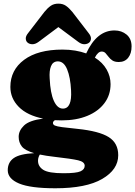

<svg xmlns="http://www.w3.org/2000/svg" viewBox="-20 -760 724 1028"><path d="M395 -70Q511 -58 562 -26Q613 6 613 71Q613 148 527.2 198Q441.5 248 276.5 248Q143 248 82.2 222.5Q21.5 197 21.5 151.5Q21.5 109 53.5 86.5Q85.5 64 163 60Q113.5 45.5 96.8 24Q80 2.5 80 -27.5Q80 -60.5 108.5 -88Q137 -115.5 211 -125Q125.5 -142 80.5 -187.8Q35.5 -233.5 35.5 -294.5Q35.5 -385 109.2 -439.8Q183 -494.5 314.5 -494.5Q351.5 -494.5 383.2 -489Q415 -483.5 441.5 -474Q498 -597 593 -597Q631 -597 657.8 -574.8Q684.5 -552.5 684.5 -511.5Q684.5 -474 666.5 -451Q648.5 -428 616 -428Q594 -428 581.5 -436.5Q569 -445 561 -456Q553 -467 545 -475.5Q537 -484 524.5 -484Q504.5 -484 488 -451.5Q529.5 -425.5 550.8 -388.2Q572 -351 572 -309.5Q572 -251.5 539.2 -207.8Q506.5 -164 447.8 -139.8Q389 -115.5 311 -115.5Q292 -115.5 274 -116.5Q263.5 -110 263.5 -101.5Q263.5 -92.5 274 -87.8Q284.5 -83 313 -79.2Q341.5 -75.5 395 -70ZM288.5 -431.5Q263 -430.5 253 -405.5Q243 -380.5 246 -340Q249.5 -261.5 268.5 -219.8Q287.5 -178 317.5 -178.5Q366 -179.5 360.5 -276Q357 -346.5 339.2 -389.2Q321.5 -432 288.5 -431.5ZM183.5 100.5Q183.5 131.5 212 149.5Q240.5 167.5 320 167.5Q389 167.5 411.2 157.2Q433.5 147 433.5 127.5Q433.5 106.5 398.2 98.2Q363 90 270.5 79.5Q226 74.5 193.5 67.5Q190 71.5 186.8 81Q183.5 90.5 183.5 100.5ZM458 -532.5Q448 -523.5 432 -523.2Q416 -523 399.5 -535.5L292.5 -615L186 -535.5Q169 -523 153 -523.2Q137 -523.5 127 -532.5Q118.5 -540 118 -553.5Q117.5 -567 131 -583.5L218 -696.5Q235 -717.5 251.8 -729Q268.5 -740.5 292.5 -740.5Q316.5 -740.5 333 -729Q349.5 -717.5 367 -696.5L454 -583.5Q467.5 -567 467 -553.5Q466.5 -540 458 -532.5Z"/></svg>

Font: Fraunces 9pt Soft Black
Style: Regular
Weight: 900
Version: Version 1.000;[b76b70a41]